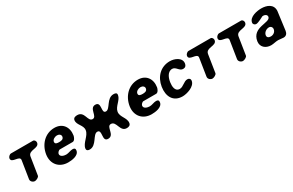

<svg xmlns="http://www.w3.org/2000/svg" viewBox="142 -1648 4234 2776"><g transform="rotate(-30 2259.0 -260.0)"><path d="M93 -470C80 -385 245 -438 233 -360L187 -67C181 -30 217 0 250 0C272 0 320 -22 324 -47L370 -340C385 -440 539 -377 553 -466C557 -489 541 -520 514 -520H148C125 -520 96 -492 93 -470Z M581 -253C558 -102 652 7 801 7C858 7 977 -4 989 -83C994 -114 980 -128 949 -128C910 -128 873 -106 833 -106C796 -106 734 -122 741 -170C744 -188 769 -217 790 -217H1003C1036 -217 1057 -268 1061 -292C1082 -425 1009 -527 874 -527C717 -527 605 -406 581 -253ZM769 -357C775 -393 821 -414 853 -414C886 -414 918 -394 913 -359C906 -317 868 -313 834 -313C802 -313 763 -316 769 -357Z M1115 -45C1110 -10 1135 1 1165 1C1280 1 1310 -168 1384 -168C1473 -168 1364 0 1472 0C1583 0 1530 -167 1610 -167C1704 -167 1668 1 1783 1C1814 1 1844 -8 1850 -45C1863 -130 1771 -185 1784 -271C1797 -353 1898 -399 1910 -477C1916 -513 1892 -521 1858 -521C1741 -521 1714 -359 1642 -359C1559 -359 1664 -521 1554 -521C1452 -521 1497 -359 1420 -359C1338 -359 1376 -521 1253 -521C1224 -521 1189 -515 1183 -477C1171 -400 1265 -351 1252 -270C1239 -183 1128 -130 1115 -45Z M1975 -253C1952 -102 2046 7 2195 7C2252 7 2371 -4 2383 -83C2388 -114 2374 -128 2343 -128C2304 -128 2267 -106 2227 -106C2190 -106 2128 -122 2135 -170C2138 -188 2163 -217 2184 -217H2397C2430 -217 2451 -268 2455 -292C2476 -425 2403 -527 2268 -527C2111 -527 1999 -406 1975 -253ZM2163 -357C2169 -393 2215 -414 2247 -414C2280 -414 2312 -394 2307 -359C2300 -317 2262 -313 2228 -313C2196 -313 2157 -316 2163 -357Z M2517 -264C2494 -116 2555 7 2712 7C2781 7 2922 -33 2936 -123C2941 -156 2920 -174 2890 -174C2832 -174 2789 -107 2730 -107C2649 -107 2647 -199 2656 -260C2665 -321 2696 -414 2777 -414C2838 -414 2854 -333 2915 -333C2952 -333 2972 -354 2977 -388C2992 -483 2878 -527 2802 -527C2646 -527 2541 -417 2517 -264Z M3057 -470C3044 -385 3209 -438 3197 -360L3151 -67C3145 -30 3181 0 3214 0C3236 0 3284 -22 3288 -47L3334 -340C3349 -440 3503 -377 3517 -466C3521 -489 3505 -520 3478 -520H3112C3089 -520 3060 -492 3057 -470Z M3566 -470C3553 -385 3718 -438 3706 -360L3660 -67C3654 -30 3690 0 3723 0C3745 0 3793 -22 3797 -47L3843 -340C3858 -440 4012 -377 4026 -466C4030 -489 4014 -520 3987 -520H3621C3598 -520 3569 -492 3566 -470Z M4043 -143C4029 -50 4102 7 4189 7C4231 7 4269 -7 4311 -7C4342 -7 4369 1 4400 1C4445 1 4467 -30 4473 -69L4477 -100C4483 -142 4508 -338 4514 -380C4519 -491 4420 -527 4327 -527C4263 -527 4126 -505 4112 -415C4108 -389 4130 -367 4156 -367C4191 -367 4279 -416 4287 -420C4289 -420 4301 -421 4304 -421C4332 -421 4364 -402 4359 -370C4345 -278 4077 -362 4043 -143ZM4192 -158C4199 -202 4244 -234 4288 -234C4321 -234 4341 -206 4336 -176C4329 -132 4290 -106 4249 -106C4217 -106 4186 -119 4192 -158Z"/></g></svg>

Font: Asimov Print
Style: Regular
Weight: 500
Designer: Google
Version: Version 2.000980: 2014